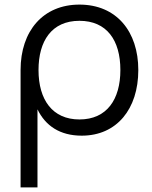

<svg xmlns="http://www.w3.org/2000/svg" viewBox="-20 -575 662 835"><path d="M143 240V-99.5C177.5 -28.5 240 15 335.5 15C487.5 15 581.5 -100.5 581.5 -270.5C581.5 -437.5 487 -555 325.5 -555C167.5 -555 69.5 -440.5 69.5 -270.5V240ZM325.5 -55.5C208.5 -55.5 147.5 -140.5 147.5 -270.5C147.5 -396.5 204.5 -484.5 325.5 -484.5C444 -484.5 503.5 -400.5 503.5 -270.5C503.5 -143 445 -55.5 325.5 -55.5Z"/></svg>

Font: Vela Sans
Style: Regular
Weight: 400
Designer: Principal design: Mikhail Sharanda - project Manrope.
Design modification: Ravid Balaliev
Foundry: Mikhail Sharanda
Version: Version 1.001